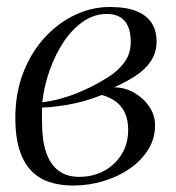

<svg xmlns="http://www.w3.org/2000/svg" viewBox="-20 -536 518 564"><path d="M195 9Q154 9 122.2 -2.2Q90.5 -13.5 69 -37.5Q47.5 -61.5 36.2 -98.8Q25 -136 25 -188.5Q25 -263.5 48.8 -323.8Q72.5 -384 112.5 -427Q152.5 -470 201.8 -492.8Q251 -515.5 302 -515.5Q353 -515.5 383.2 -502.2Q413.5 -489 426.8 -466.5Q440 -444 440 -416Q440 -381.5 423.2 -356.5Q406.5 -331.5 378 -313Q349.5 -294.5 315 -279.5Q346 -279.5 373.5 -264Q401 -248.5 418.2 -223.2Q435.5 -198 435.5 -168Q435.5 -128.5 415 -96Q394.5 -63.5 360.2 -40Q326 -16.5 283 -3.8Q240 9 195 9ZM212 -16.5Q253.5 -16.5 286 -34.2Q318.5 -52 337.5 -83.2Q356.5 -114.5 356.5 -154.5Q356.5 -182 347.8 -202.5Q339 -223 321.8 -236.5Q304.5 -250 279 -257Q271 -254 257 -248.8Q243 -243.5 222.8 -238Q202.5 -232.5 174.5 -227.5Q160 -225 143 -223Q126 -221 103.5 -220Q103 -210.5 103.2 -202.2Q103.5 -194 103.5 -175.5Q103.5 -124 115.5 -88.5Q127.5 -53 151.8 -34.8Q176 -16.5 212 -16.5ZM104 -235.5Q134 -239.5 159.2 -246.5Q184.5 -253.5 205.8 -262.2Q227 -271 244.5 -279.5Q272 -293 299.5 -310.5Q327 -328 345.5 -353Q364 -378 364 -413.5Q364 -454 346.2 -474.5Q328.5 -495 294 -495Q257 -495 225 -473.2Q193 -451.5 168 -414.5Q143 -377.5 126.5 -331.2Q110 -285 104 -235.5Z"/></svg>

Font: Merriweather 144pt Light
Style: Italic
Weight: 300
Italic angle: -7.8°
Version: Version 2.101